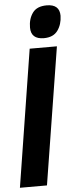

<svg xmlns="http://www.w3.org/2000/svg" viewBox="-64 -944 404 976"><g transform="rotate(-5 138.0 -456.0)"><path d="M213 -912Q279 -912 279 -853Q278 -809 255.5 -778Q233 -747 185 -747Q119 -747 119 -807Q119 -851 141 -881.5Q163 -912 213 -912ZM-3 0 108 -700H247L135 0Z"/></g></svg>

Font: Georama SemiCondensed
Style: Bold Italic
Weight: 700
Width: 4
Italic angle: -9°
Designer: Jean-Baptiste Levee
Foundry: Production Type
Version: Version 1.000